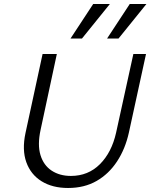

<svg xmlns="http://www.w3.org/2000/svg" viewBox="-20 -927 749 956"><path d="M319 9Q241 9 187 -24.5Q133 -58 111 -119.5Q89 -181 107 -265L192 -658H263L182 -280Q166 -206 181.5 -155Q197 -104 237 -77.5Q277 -51 333 -51Q419 -51 477.5 -109.5Q536 -168 558 -266L644 -658H707L622 -268Q604 -186 563 -123.5Q522 -61 461 -26Q400 9 319 9ZM331 -735 444 -907H527L388 -735ZM513 -735 626 -907H709L570 -735Z"/></svg>

Font: Ysabeau Office
Style: Italic
Weight: 400
Italic angle: -12°
Designer: Christian Thalmann (Catharsis Fonts)
Version: Version 2.001;gftools[0.9.30]; featfreeze: tnum,lnum,ss02